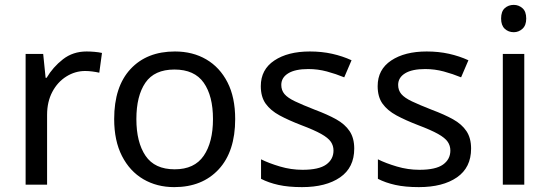

<svg xmlns="http://www.w3.org/2000/svg" viewBox="-20 -757 2254 787"><path d="M335 -546Q350 -546 367.5 -544.5Q385 -543 398 -540L387 -459Q374 -462 358.5 -464Q343 -466 329 -466Q288 -466 252 -443.5Q216 -421 194.5 -380.5Q173 -340 173 -286V0H85V-536H157L167 -438H171Q197 -482 238 -514Q279 -546 335 -546Z M944 -269Q944 -136 876.5 -63Q809 10 694 10Q623 10 567.5 -22.5Q512 -55 480 -117.5Q448 -180 448 -269Q448 -402 515 -474Q582 -546 697 -546Q770 -546 825.5 -513.5Q881 -481 912.5 -419.5Q944 -358 944 -269ZM539 -269Q539 -174 576.5 -118.5Q614 -63 696 -63Q777 -63 815 -118.5Q853 -174 853 -269Q853 -364 815 -418Q777 -472 695 -472Q613 -472 576 -418Q539 -364 539 -269Z M1432 -148Q1432 -70 1374 -30Q1316 10 1218 10Q1162 10 1121.5 1Q1081 -8 1050 -24V-104Q1082 -88 1127.5 -74.5Q1173 -61 1220 -61Q1287 -61 1317 -82.5Q1347 -104 1347 -140Q1347 -160 1336 -176Q1325 -192 1296.5 -208Q1268 -224 1215 -244Q1163 -264 1126 -284Q1089 -304 1069 -332Q1049 -360 1049 -404Q1049 -472 1104.5 -509Q1160 -546 1250 -546Q1299 -546 1341.5 -536.5Q1384 -527 1421 -510L1391 -440Q1357 -454 1320 -464Q1283 -474 1244 -474Q1190 -474 1161.5 -456.5Q1133 -439 1133 -409Q1133 -387 1146 -371.5Q1159 -356 1189.5 -341.5Q1220 -327 1271 -307Q1322 -288 1358 -268Q1394 -248 1413 -219.5Q1432 -191 1432 -148Z M1911 -148Q1911 -70 1853 -30Q1795 10 1697 10Q1641 10 1600.5 1Q1560 -8 1529 -24V-104Q1561 -88 1606.5 -74.5Q1652 -61 1699 -61Q1766 -61 1796 -82.5Q1826 -104 1826 -140Q1826 -160 1815 -176Q1804 -192 1775.5 -208Q1747 -224 1694 -244Q1642 -264 1605 -284Q1568 -304 1548 -332Q1528 -360 1528 -404Q1528 -472 1583.5 -509Q1639 -546 1729 -546Q1778 -546 1820.5 -536.5Q1863 -527 1900 -510L1870 -440Q1836 -454 1799 -464Q1762 -474 1723 -474Q1669 -474 1640.5 -456.5Q1612 -439 1612 -409Q1612 -387 1625 -371.5Q1638 -356 1668.5 -341.5Q1699 -327 1750 -307Q1801 -288 1837 -268Q1873 -248 1892 -219.5Q1911 -191 1911 -148Z M2129 -536V0H2041V-536ZM2086 -737Q2106 -737 2121.5 -723.5Q2137 -710 2137 -681Q2137 -653 2121.5 -639Q2106 -625 2086 -625Q2064 -625 2049 -639Q2034 -653 2034 -681Q2034 -710 2049 -723.5Q2064 -737 2086 -737Z"/></svg>

Font: Noto Sans NKo Unjoined
Style: Regular
Weight: 400
Designer: Monotype Design Team
Foundry: Monotype Imaging Inc.
Version: Version 2.004